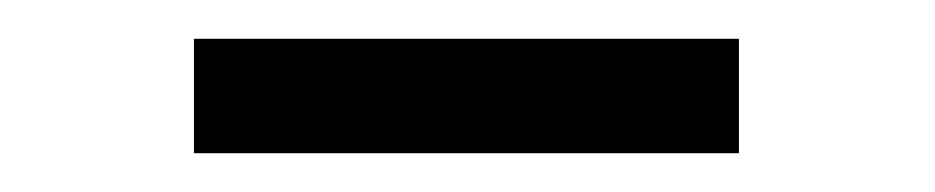

<svg xmlns="http://www.w3.org/2000/svg" viewBox="-20 -752 482 99"><path d="M80 -673H361V-732H80Z"/></svg>

Font: Noto Serif JP SemiBold
Style: Regular
Weight: 600
Designer: Ryoko NISHIZUKA 西塚涼子 (kana & ideographs); Frank Grießhammer (Latin, Greek & Cyrillic); Wenlong ZHANG 张文龙 (bopomofo); San
Foundry: Adobe
Version: Version 2.001;hotconv 1.1.0;makeotfexe 2.6.0